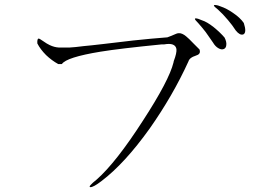

<svg xmlns="http://www.w3.org/2000/svg" viewBox="-20 -812 1040 771"><path d="M258.8 -621.1H216.8Q198.2 -622.1 179.7 -630.9Q168.9 -635.7 152.3 -647.5Q138.7 -657.2 134.8 -657.2Q128.9 -656.2 129.9 -637.7Q141.6 -614.3 165 -590.8Q187.5 -569.3 213.9 -554.7H228.5Q246.1 -582 383.8 -604.5Q461.9 -617.2 629.9 -633.8H639.6Q683.6 -641.6 688.5 -615.2Q690.4 -599.6 677.7 -566.4L676.8 -561.5Q659.2 -489.3 553.7 -327.1Q446.3 -160.2 369.1 -91.8Q331.1 -61.5 342.8 -60.5Q354.5 -59.6 387.7 -85Q480.5 -155.3 581.1 -295.9Q673.8 -427.7 736.3 -564.5Q739.3 -574.2 748 -580.1Q752.9 -584 764.6 -587.9Q776.4 -591.8 779.3 -595.7Q785.2 -601.6 781.2 -613.3L757.8 -636.7Q737.3 -658.2 727.5 -666Q710.9 -679.7 698.2 -678.7Q693.4 -678.7 688.5 -676.8Q684.6 -675.8 676.8 -671.9Q669.9 -668.9 665 -667Q658.2 -664.1 652.3 -662.1Q587.9 -657.2 514.6 -649.4Q471.7 -644.5 398.4 -635.7Q340.8 -628.9 317.4 -627Q279.3 -622.1 258.8 -621.1ZM791 -730.5 776.4 -736.3Q762.7 -740.2 762.7 -736.3Q761.7 -733.4 776.4 -718.8Q792 -701.2 805.7 -683.6Q813.5 -672.9 826.2 -654.3L835 -641.6Q844.7 -625 857.4 -618.2Q869.1 -611.3 878.9 -615.2Q887.7 -619.1 888.7 -630.9Q890.6 -643.6 881.8 -661.1Q863.3 -682.6 837.9 -703.1Q810.5 -724.6 791 -730.5ZM866.2 -786.1 855.5 -790Q838.9 -793.9 838.9 -790Q838.9 -786.1 855.5 -773.4Q875 -755.9 895.5 -731.4Q913.1 -710.9 926.8 -689.5Q943.4 -668.9 957 -673.8Q971.7 -680.7 959 -719.7Q944.3 -741.2 915 -760.7Q889.6 -778.3 866.2 -786.1Z"/></svg>

Font: BatangChe
Style: Regular
Weight: 400
Monospace: yes
Version: Version 2.21